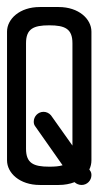

<svg xmlns="http://www.w3.org/2000/svg" viewBox="-20 -273 280 546"><path d="M93 253H147C164 253 179 250 192 245C197 250 205 253 212 253C228 253 240 240 240 225C240 220 239 216 236 212L234 209C238 201 240 192 240 183V-183C240 -219 204 -253 147 -253H93C36 -253 0 -219 0 -183V183C0 219 36 253 93 253ZM120 -201C165 -201 186 -191 186 -150V141L125 55C120 49 112 45 104 45C88 45 76 58 76 73C76 78 77 82 80 86L158 197C148 200 136 201 120 201C75 201 54 191 54 150V-150C54 -191 75 -201 120 -201Z"/></svg>

Font: Ekmelos
Style: Regular
Weight: 500
Designer: Thomas Richter (thomas-richter@aon.at)
Version: Version 2.58